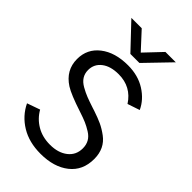

<svg xmlns="http://www.w3.org/2000/svg" viewBox="-293 -1086 1203 1203"><g transform="rotate(45 308.5 -484.5)"><path d="M35.2 -146.5 121.1 -176.8Q150.4 -125 201.7 -94.7Q252.9 -64.5 320.3 -64.5Q392.6 -64.5 437.5 -99.6Q482.4 -134.8 482.4 -194.3Q482.4 -225.6 469.2 -249.5Q456.1 -273.4 427.7 -291Q399.4 -308.6 374.5 -319.3Q349.6 -330.1 307.6 -343.8Q191.4 -381.8 148.4 -409.2Q60.5 -465.8 60.5 -564.5Q60.5 -654.3 130.4 -708.5Q200.2 -762.7 314.5 -762.7Q404.3 -762.7 469.7 -721.2Q535.2 -679.7 564.5 -616.2L483.4 -588.9Q423.8 -681.6 312.5 -681.6Q241.2 -681.6 199.7 -649.4Q158.2 -617.2 158.2 -564.5Q158.2 -534.2 172.9 -510.7Q187.5 -487.3 217.8 -470.2Q248 -453.1 275.4 -442.4Q302.7 -431.6 347.7 -417Q360.4 -413.1 366.2 -411.1Q413.1 -395.5 445.8 -380.4Q478.5 -365.2 512.2 -340.3Q545.9 -315.4 563 -279.8Q580.1 -244.1 580.1 -197.3Q580.1 -95.7 508.3 -39.1Q436.5 17.6 318.4 17.6Q216.8 17.6 144 -26.9Q71.3 -71.3 35.2 -146.5ZM119.1 -987.3H210.9L314.5 -875L420.9 -987.3H512.7L354.5 -823.2H274.4Z"/></g></svg>

Font: Gothic A1 Medium
Style: Regular
Weight: 500
Designer: HanYang I&C Co.,Ltd.
Foundry: HanYang I&C Co.,Ltd.
Version: Version 2.50